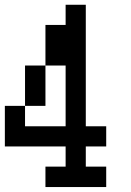

<svg xmlns="http://www.w3.org/2000/svg" viewBox="-20 -712 540 790"><path d="M83 -192.4H250V-442.4H167V-276.4H83ZM0 -109.4V-276.4H83V-442.4H167V-609.4H250V-692.4H333V-192.4H417V-109.4H333V-26.4H417V57.6H167V-26.4H250V-109.4Z"/></svg>

Font: KH Dot kagurazaka 12
Style: Regular
Weight: 400
Designer: Original version for X68000 by Keitarou Hiraki (http://hp.vector.co.jp/authors/VA000874/) / TrueType conversion by Homem
Version: Version 1.00.20150527